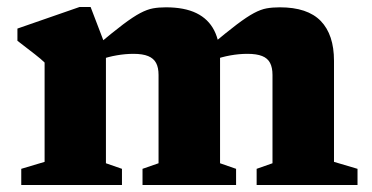

<svg xmlns="http://www.w3.org/2000/svg" viewBox="-20 -531 1067 551"><path d="M284 -396V-62.5L330 -46.5V0H41V-46.5L108 -66.5V-351.5Q99 -360.5 80.2 -375.2Q61.5 -390 30 -414V-449L208.5 -511H240ZM611.5 -361.5V-62.5L657.5 -46.5V0H389V-46.5L435 -62.5V-316Q435 -337 428 -350.2Q421 -363.5 405.2 -370Q389.5 -376.5 363 -376.5Q339.5 -376.5 315 -372.2Q290.5 -368 268.5 -360L257 -399.5Q303.5 -438.5 333 -460.8Q362.5 -483 382.5 -493.5Q402.5 -504 419 -507Q435.5 -510 456 -510Q509.5 -510 543.8 -493.2Q578 -476.5 594.8 -443.5Q611.5 -410.5 611.5 -361.5ZM938.5 -356.5V-66.5L1006 -46.5V0H716.5V-46.5L762 -62.5V-316Q762 -337 755 -350.5Q748 -364 732.2 -370.2Q716.5 -376.5 690 -376.5Q666 -376.5 641 -372Q616 -367.5 594.5 -359.5L583 -399Q629.5 -438 659.2 -460.5Q689 -483 708.8 -493.5Q728.5 -504 745.2 -507Q762 -510 783 -510Q862.5 -510 900.5 -470.8Q938.5 -431.5 938.5 -356.5Z"/></svg>

Font: Newsreader 9pt
Style: Bold
Weight: 700
Designer: Hugues Gentile
Foundry: Production Type
Version: Version 1.003